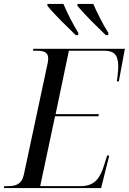

<svg xmlns="http://www.w3.org/2000/svg" viewBox="-42 -964 660 984"><path d="M346 -784H359V-796C333 -838 301 -900 283 -944H201V-934C244 -882 304 -825 346 -784ZM500 -784H513V-796C486 -838 455 -900 436 -944H355V-934C398 -882 458 -825 500 -784ZM-22 0H476L518 -167H507L492 -119C471 -51 444 -10 370 -10H164L240 -368H462L465 -379H243L311 -704H493C555 -704 564 -668 564 -619C564 -600 559 -564 557 -547H567L598 -714H129L127 -704H145C180 -704 205 -698 205 -665C205 -658 204 -649 202 -639L80 -68C69 -18 37 -10 -4 -10H-20Z"/></svg>

Font: Noto Serif Display SemiCondensed
Style: Italic
Weight: 400
Width: 4
Italic angle: -12°
Designer: Monotype Design Team
Foundry: Monotype Imaging Inc.
Version: Version 2.009